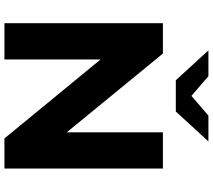

<svg xmlns="http://www.w3.org/2000/svg" viewBox="-66 -874 941 848"><g transform="rotate(90 404.0 -450.5)"><path d="M83 0V-700H217L630 -196H565V-700H725V0H592L178 -504H243V0ZM335 -757 203 -901H317L455 -782H353L491 -901H605L473 -757Z"/></g></svg>

Font: Montserrat Thin
Style: Bold
Weight: 700
Version: Version 9.000